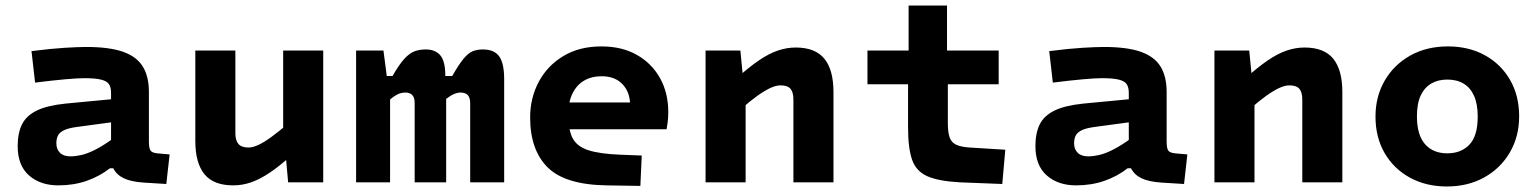

<svg xmlns="http://www.w3.org/2000/svg" viewBox="-20 -660 5566 695"><path d="M235 -94Q253 -94 275 -99Q297 -104 325.5 -118.5Q354 -133 390 -159V-51H378Q341 -22 294 -5.5Q247 11 191 11Q126 11 85 -25Q44 -61 44 -131Q44 -178 59.5 -209.5Q75 -241 112.5 -259.5Q150 -278 217 -285L396 -302V-219L255 -200Q227 -196 211.5 -188.5Q196 -181 190 -169.5Q184 -158 184 -141Q184 -120 197 -107Q210 -94 235 -94ZM519 -149Q519 -124 524.5 -115.5Q530 -107 549 -105L594 -101L582 6L501 1Q455 -2 428.5 -14.5Q402 -27 390 -51L382 -90V-324Q382 -343 375 -354.5Q368 -366 347 -371.5Q326 -377 285 -377Q261 -377 216 -373Q171 -369 107 -361L94 -475Q165 -484 214.5 -487Q264 -490 292 -490Q376 -490 425.5 -472.5Q475 -455 497 -419Q519 -383 519 -327Z M1150 0H1023L1010 -144H1005V-477H1150ZM1021 -211 1041 -103Q995 -61 958 -36Q921 -11 889 0Q857 11 824 11Q753 11 720 -29.5Q687 -70 687 -150V-477H832V-177Q832 -152 843 -139Q854 -126 879 -126Q895 -126 915.5 -135.5Q936 -145 962 -164Q988 -183 1021 -211Z M1368 -477 1380 -385H1401Q1425 -427 1444 -447.5Q1463 -468 1481 -474.5Q1499 -481 1521 -481Q1556 -481 1574 -459.5Q1592 -438 1592 -385H1617Q1641 -427 1658 -447.5Q1675 -468 1691 -474.5Q1707 -481 1728 -481Q1769 -481 1787 -456Q1805 -431 1805 -373V0H1682V-286Q1682 -307 1673 -316Q1664 -325 1647 -325Q1641 -325 1633 -323Q1625 -321 1616 -316Q1607 -311 1595 -302V0H1481V-288Q1481 -325 1447 -325Q1440 -325 1431.5 -323Q1423 -321 1413.5 -315.5Q1404 -310 1392 -300V0H1269V-477Z M2225 -100 2303 -97 2298 13 2177 11Q2026 9 1962.5 -54Q1899 -117 1899 -235Q1899 -305 1930 -363.5Q1961 -422 2019 -457Q2077 -492 2157 -492Q2231 -492 2285 -461.5Q2339 -431 2369 -377.5Q2399 -324 2399 -254Q2399 -235 2397 -219Q2395 -203 2393 -192H1995V-289H2336L2261 -278Q2261 -326 2233.5 -355Q2206 -384 2158 -384Q2121 -384 2094 -368Q2067 -352 2052 -321Q2037 -290 2037 -245Q2037 -191 2052.5 -160.5Q2068 -130 2109 -116.5Q2150 -103 2225 -100Z M2660 -477 2674 -333H2679V0H2534V-477ZM2663 -266 2643 -374Q2690 -416 2726.5 -441Q2763 -466 2795.5 -477Q2828 -488 2860 -488Q2931 -488 2964 -447.5Q2997 -407 2997 -327V0H2852V-300Q2852 -326 2841.5 -338.5Q2831 -351 2805 -351Q2789 -351 2768.5 -341.5Q2748 -332 2722 -313.5Q2696 -295 2663 -266Z M3267 -198V-355H3120V-477H3269V-640H3408V-477H3595V-355H3411V-213Q3411 -181 3417.5 -162.5Q3424 -144 3441.5 -136Q3459 -128 3490 -126L3619 -118L3608 6L3455 0Q3378 -4 3337 -22Q3296 -40 3281.5 -82Q3267 -124 3267 -198Z M3919 -94Q3937 -94 3959 -99Q3981 -104 4009.5 -118.5Q4038 -133 4074 -159V-51H4062Q4025 -22 3978 -5.5Q3931 11 3875 11Q3810 11 3769 -25Q3728 -61 3728 -131Q3728 -178 3743.5 -209.5Q3759 -241 3796.5 -259.5Q3834 -278 3901 -285L4080 -302V-219L3939 -200Q3911 -196 3895.5 -188.5Q3880 -181 3874 -169.5Q3868 -158 3868 -141Q3868 -120 3881 -107Q3894 -94 3919 -94ZM4203 -149Q4203 -124 4208.5 -115.5Q4214 -107 4233 -105L4278 -101L4266 6L4185 1Q4139 -2 4112.5 -14.5Q4086 -27 4074 -51L4066 -90V-324Q4066 -343 4059 -354.5Q4052 -366 4031 -371.5Q4010 -377 3969 -377Q3945 -377 3900 -373Q3855 -369 3791 -361L3778 -475Q3849 -484 3898.5 -487Q3948 -490 3976 -490Q4060 -490 4109.5 -472.5Q4159 -455 4181 -419Q4203 -383 4203 -327Z M4502 -477 4516 -333H4521V0H4376V-477ZM4505 -266 4485 -374Q4532 -416 4568.5 -441Q4605 -466 4637.5 -477Q4670 -488 4702 -488Q4773 -488 4806 -447.5Q4839 -407 4839 -327V0H4694V-300Q4694 -326 4683.5 -338.5Q4673 -351 4647 -351Q4631 -351 4610.5 -341.5Q4590 -332 4564 -313.5Q4538 -295 4505 -266Z M5217 15Q5142 15 5083.5 -17Q5025 -49 4992 -106Q4959 -163 4959 -238Q4959 -311 4992.5 -368.5Q5026 -426 5085 -459Q5144 -492 5221 -492Q5297 -492 5355 -460Q5413 -428 5446 -371Q5479 -314 5479 -239Q5479 -166 5445.5 -108.5Q5412 -51 5353 -18Q5294 15 5217 15ZM5219 -105Q5269 -105 5299 -136.5Q5329 -168 5329 -238Q5329 -283 5316 -312.5Q5303 -342 5278.5 -357Q5254 -372 5219 -372Q5186 -372 5161.5 -358Q5137 -344 5123 -315Q5109 -286 5109 -239Q5109 -172 5138 -138.5Q5167 -105 5219 -105Z"/></svg>

Font: Intel One Mono Light
Style: Regular
Weight: 300
Monospace: yes
Designer: Fred Shallcrass
Foundry: Frere-Jones Type LLC
Version: Version 1.004